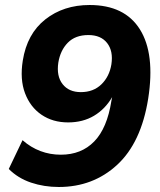

<svg xmlns="http://www.w3.org/2000/svg" viewBox="-20 -736 640 767"><path d="M215 11Q156 11 104 -6.5Q52 -24 15 -61L70 -176Q103 -147 141.5 -132.5Q180 -118 223 -118Q305 -118 356.5 -171Q408 -224 425 -333L428 -348Q400 -300 355.5 -273.5Q311 -247 252 -247Q191 -247 146 -277.5Q101 -308 80 -363.5Q59 -419 71 -494Q88 -601 161 -658.5Q234 -716 338 -716Q478 -716 539 -618.5Q600 -521 572 -342Q544 -166 448 -77.5Q352 11 215 11ZM303 -368Q353 -368 385 -399Q417 -430 425 -479Q433 -532 408 -564Q383 -596 333 -596Q281 -596 251 -565.5Q221 -535 213 -486Q205 -432 230 -400Q255 -368 303 -368Z"/></svg>

Font: Mulish ExtraBold
Style: Italic
Weight: 800
Italic angle: -9°
Designer: Vernon Adams
Foundry: Vernon Adams
Version: Version 3.603; ttfautohint (v1.8.3)